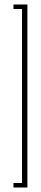

<svg xmlns="http://www.w3.org/2000/svg" viewBox="-20 -785 182 855"><path d="M102 -765V50H40V30H78V-745H40V-765Z"/></svg>

Font: Moniqa Thin Paragraph
Style: Regular
Weight: 100
Designer: Rajesh Rajput
Foundry: Rajesh Rajput
Version: Version 1.000